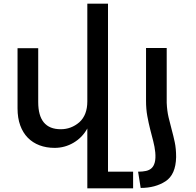

<svg xmlns="http://www.w3.org/2000/svg" viewBox="-20 -793 1059 1040"><path d="M821 32Q818 2 810 -28.5Q802 -59 793.5 -92.5Q785 -126 778 -164Q771 -202 771 -247V-533H883V-236Q885 -192 893 -158Q901 -124 910 -91Q919 -58 926.5 -23Q934 12 934 58Q932 153 876.5 189Q821 225 742 225L728 137Q752 137 770.5 133Q789 129 801 118Q813 107 818.5 86Q824 65 821 32ZM701 137V227H453V-97Q426 -48 378.5 -20Q331 8 276 8Q231 8 194 -6Q157 -20 130.5 -47Q104 -74 89.5 -114Q75 -154 75 -206V-532H187V-240Q187 -93 309 -93Q366 -93 410 -131Q453 -170 453 -244V-773H565V137Z"/></svg>

Font: Montserrat_am3
Style: Regular
Weight: 400
Designer: Julieta Ulanovsky
Foundry: Julieta Ulanovsky, Armenina letters added by Vahan Hovhannisyan
Version: Version 2.001